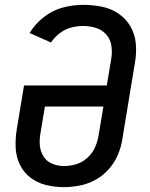

<svg xmlns="http://www.w3.org/2000/svg" viewBox="-20 -763 616 791"><path d="M242 8Q275 8 308.5 1.5Q342 -5 373 -22Q404 -39 428 -66Q452 -93 465.5 -125Q479 -157 484 -190L536 -505Q543 -545 539.5 -583.5Q536 -622 517.5 -654Q499 -686 468 -707Q437 -728 399.5 -735.5Q362 -743 322 -743Q281 -743 239 -732Q197 -721 161 -693Q125 -665 102 -627L190 -588Q205 -610 226.5 -626.5Q248 -643 273 -649.5Q298 -656 322 -656Q350 -656 375.5 -648Q401 -640 418 -620.5Q435 -601 439 -574Q443 -547 438 -519L420 -411H79L49 -230Q43 -192 44.5 -155Q46 -118 61.5 -85.5Q77 -53 105 -31.5Q133 -10 169 -1Q205 8 242 8ZM244 -79Q218 -79 195 -88.5Q172 -98 159 -119Q146 -140 144 -165Q142 -190 147 -216L165 -324H406L386 -204Q382 -179 371 -155Q360 -131 339.5 -112.5Q319 -94 294 -86.5Q269 -79 244 -79Z"/></svg>

Font: Iosevka Sparkle Medium
Style: Italic
Weight: 500
Italic angle: -9°
Designer: Belleve Invis
Foundry: Belleve Invis
Version: Version 4.5.0; ttfautohint (v1.8.3)